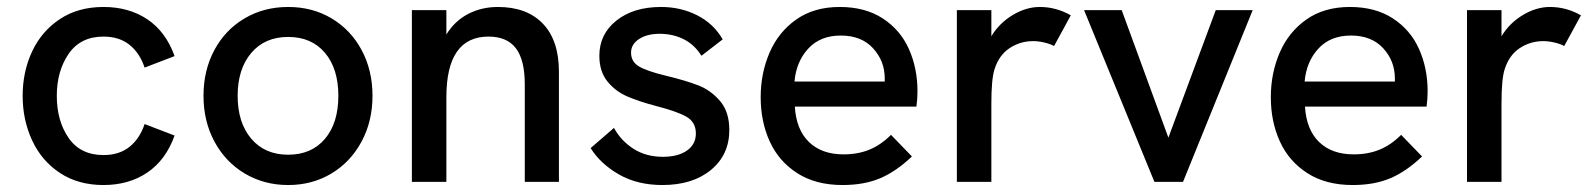

<svg xmlns="http://www.w3.org/2000/svg" viewBox="-20 -522 4575 551"><path d="M45 -247Q45 -316 72 -374Q99 -432 151.5 -467Q204 -502 277 -502Q350 -502 403 -466.5Q456 -431 481 -361L395 -328Q381 -370 351.5 -393.5Q322 -417 277 -417Q211 -417 177 -367.5Q143 -318 143 -247Q143 -175 177 -126Q211 -77 277 -77Q322 -77 351.5 -100.5Q381 -124 395 -166L481 -133Q456 -63 403 -27Q350 9 277 9Q204 9 151.5 -26Q99 -61 72 -119.5Q45 -178 45 -247Z M564 -247Q564 -320 595 -378Q626 -436 681.5 -469Q737 -502 807 -502Q877 -502 932 -469Q987 -436 1018 -378Q1049 -320 1049 -247Q1049 -174 1017.5 -115.5Q986 -57 931 -24Q876 9 807 9Q738 9 682.5 -24Q627 -57 595.5 -115.5Q564 -174 564 -247ZM951 -247Q951 -325 912.5 -370.5Q874 -416 807 -416Q740 -416 701 -370Q662 -324 662 -247Q662 -170 701 -124Q740 -78 807 -78Q874 -78 912.5 -123.5Q951 -169 951 -247Z M1162 -493H1261V-423Q1285 -462 1323.5 -482Q1362 -502 1409 -502Q1492 -502 1538 -454Q1584 -406 1584 -316V0H1486V-280Q1486 -350 1460.5 -383.5Q1435 -417 1382 -417Q1261 -417 1261 -243V0H1162Z M1675 -97 1742 -155Q1762 -118 1798 -95Q1834 -72 1882 -72Q1926 -72 1951.5 -90Q1977 -108 1977 -139Q1977 -172 1949 -187.5Q1921 -203 1862 -218Q1813 -231 1779.5 -245.5Q1746 -260 1723 -288.5Q1700 -317 1700 -362Q1700 -424 1749 -463Q1798 -502 1877 -502Q1934 -502 1981 -478Q2028 -454 2054 -409L1993 -362Q1973 -394 1942 -409.5Q1911 -425 1873 -425Q1837 -425 1814 -410Q1791 -395 1791 -371Q1791 -345 1813.5 -331.5Q1836 -318 1890 -305Q1948 -291 1984 -277Q2020 -263 2046.5 -232Q2073 -201 2073 -149Q2073 -78 2020.5 -34.5Q1968 9 1881 9Q1809 9 1756 -21.5Q1703 -52 1675 -97Z M2163 -243Q2163 -312 2188.5 -371Q2214 -430 2265 -466Q2316 -502 2390 -502Q2463 -502 2513.5 -469Q2564 -436 2588.5 -381Q2613 -326 2613 -260Q2613 -239 2610 -216H2261Q2265 -150 2301.5 -114.5Q2338 -79 2401 -79Q2442 -79 2475 -92.5Q2508 -106 2537 -135L2597 -73Q2552 -30 2506 -10.5Q2460 9 2398 9Q2321 9 2268 -25Q2215 -59 2189 -116Q2163 -173 2163 -243ZM2519 -288V-297Q2519 -347 2485.5 -383.5Q2452 -420 2393 -420Q2334 -420 2299.5 -382.5Q2265 -345 2260 -288Z M2726 -493H2825V-418Q2848 -456 2886.5 -479Q2925 -502 2964 -502Q3011 -502 3053 -478L3005 -390Q2994 -396 2977 -400Q2960 -404 2945 -404Q2908 -404 2877.5 -384Q2847 -364 2834 -323Q2825 -295 2825 -225V0H2726Z M3091 -493H3199L3333 -127L3469 -493H3575L3375 0H3293Z M3627 -243Q3627 -312 3652.5 -371Q3678 -430 3729 -466Q3780 -502 3854 -502Q3927 -502 3977.5 -469Q4028 -436 4052.5 -381Q4077 -326 4077 -260Q4077 -239 4074 -216H3725Q3729 -150 3765.5 -114.5Q3802 -79 3865 -79Q3906 -79 3939 -92.5Q3972 -106 4001 -135L4061 -73Q4016 -30 3970 -10.5Q3924 9 3862 9Q3785 9 3732 -25Q3679 -59 3653 -116Q3627 -173 3627 -243ZM3983 -288V-297Q3983 -347 3949.5 -383.5Q3916 -420 3857 -420Q3798 -420 3763.5 -382.5Q3729 -345 3724 -288Z M4190 -493H4289V-418Q4312 -456 4350.5 -479Q4389 -502 4428 -502Q4475 -502 4517 -478L4469 -390Q4458 -396 4441 -400Q4424 -404 4409 -404Q4372 -404 4341.5 -384Q4311 -364 4298 -323Q4289 -295 4289 -225V0H4190Z"/></svg>

Font: Hanken Grotesk Medium
Style: Regular
Weight: 500
Designer: Alfredo Marco Pradil
Foundry: Hanken Design Co.
Version: Version 3.014